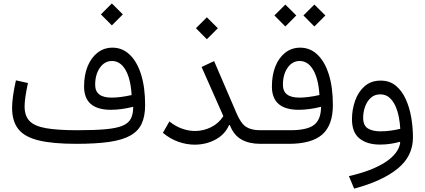

<svg xmlns="http://www.w3.org/2000/svg" viewBox="-20 -842 2487 1124"><path d="M570.8 -757.8 634.8 -821.8 699.2 -757.8 634.8 -693.4ZM759.8 -216.8Q725.1 -208 691.4 -203.6Q657.7 -199.2 629.4 -199.2Q472.2 -199.2 472.2 -335.4Q472.2 -403.3 493.2 -454.3Q514.2 -505.4 551.8 -534.2Q589.4 -563 638.2 -563Q696.8 -563 739.7 -521.7Q782.7 -480.5 806.2 -405.3Q829.6 -330.1 829.6 -227.1Q829.6 -162.1 809.6 -118.4Q789.6 -74.7 743.4 -48.6Q697.3 -22.5 619.4 -11.2Q541.5 0 426.3 0Q289.1 0 206.5 -20Q124 -40 87.4 -86.2Q50.8 -132.3 50.8 -210.4Q50.8 -271.5 73.2 -371.6L143.6 -356Q124 -265.6 124 -218.8Q124 -164.6 152.3 -134.3Q180.7 -104 248 -91.8Q315.4 -79.6 432.1 -79.6Q533.7 -79.6 597.9 -85.4Q662.1 -91.3 697.3 -106Q732.4 -120.6 746.1 -147.5Q759.8 -174.3 759.8 -216.8ZM750.5 -285.6Q745.1 -380.4 714.8 -432.6Q684.6 -484.9 635.3 -484.9Q592.3 -484.9 564.7 -445.3Q537.1 -405.8 537.1 -345.2Q537.1 -270.5 633.3 -270.5Q683.1 -270.5 750.5 -285.6Z M1127 -676.8 1190.9 -740.7 1255.4 -676.8 1190.9 -612.3ZM1233.4 -484.4 1365.7 -176.8Q1390.6 -118.7 1421.1 -99.1Q1451.7 -79.6 1503.4 -79.6H1511.2V0H1503.4Q1439 0 1393.8 -25.1Q1348.6 -50.3 1325.7 -109.4H1320.8Q1296.9 -54.7 1241.5 -24.9Q1186 4.9 1119.6 4.9Q1071.8 4.9 1023.7 -12.2Q975.6 -29.3 933.6 -64.5L971.7 -130.9Q1007.3 -102.5 1045.7 -88.9Q1084 -75.2 1122.1 -75.2Q1170.9 -75.2 1215.6 -97.4Q1260.3 -119.6 1287.6 -162.1L1160.2 -449.7Z M1586.4 -751.5 1650.4 -815.4 1714.4 -751.5 1650.4 -687ZM1756.3 -751.5 1820.3 -815.4 1884.8 -751.5 1820.3 -687ZM1511.2 -79.6H1679.2Q1778.3 -79.6 1818.8 -111.1Q1859.4 -142.6 1859.4 -216.8Q1789.1 -199.2 1729 -199.2Q1571.8 -199.2 1571.8 -335.4Q1571.8 -403.3 1592.5 -454.3Q1613.3 -505.4 1650.6 -534.2Q1688 -563 1737.3 -563Q1795.9 -563 1838.9 -521.7Q1881.8 -480.5 1905.3 -405.3Q1928.7 -330.1 1928.7 -227.1Q1928.7 -109.4 1866.7 -54.7Q1804.7 0 1670.4 0H1511.2Q1497.1 0 1497.1 -40Q1497.1 -79.6 1511.2 -79.6ZM1850.1 -285.6Q1844.2 -380.4 1813.7 -432.6Q1783.2 -484.9 1734.4 -484.9Q1691.4 -484.9 1663.8 -445.6Q1636.2 -406.2 1636.2 -345.2Q1636.2 -270.5 1732.9 -270.5Q1781.2 -270.5 1850.1 -285.6Z M2323.2 -6.8 2320.3 -11.7Q2295.9 -4.9 2266.6 -0.2Q2237.3 4.4 2205.1 4.4Q2128.9 4.4 2084.7 -31.2Q2040.5 -66.9 2040.5 -143.6Q2040.5 -200.2 2058.8 -252.2Q2077.1 -304.2 2114.5 -337.2Q2151.9 -370.1 2208.5 -370.1Q2261.2 -370.1 2297.4 -340.1Q2333.5 -310.1 2355.7 -260.7Q2377.9 -211.4 2387.7 -153.1Q2397.5 -94.7 2397.5 -37.6Q2397.5 72.8 2307.1 145.8Q2216.8 218.8 2053.2 262.2L2022.5 189Q2156.2 158.7 2234.4 108.4Q2312.5 58.1 2323.2 -6.8ZM2323.2 -87.9Q2321.8 -119.6 2315.2 -154.8Q2308.6 -189.9 2295.2 -220.5Q2281.7 -251 2260 -270.3Q2238.3 -289.6 2206.5 -289.6Q2172.4 -289.6 2150.1 -268.8Q2127.9 -248 2116.9 -216.6Q2106 -185.1 2106 -152.8Q2106 -107.4 2133.3 -90.3Q2160.6 -73.2 2207 -73.2Q2240.2 -73.2 2269.3 -77.6Q2298.3 -82 2323.2 -87.9Z"/></svg>

Font: Estedad-FD Regular
Style: FD-Regular
Weight: 400
Designer: Amin Abedi
Version: Version 7.3